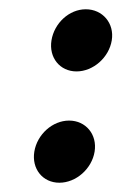

<svg xmlns="http://www.w3.org/2000/svg" viewBox="-20 -394 262 414"><path d="M54 -67C48 -30 72 0 108 0C144 0 178 -30 184 -67C190 -104 165 -134 129 -134C93 -134 60 -104 54 -67ZM91 -307C85 -270 109 -240 145 -240C181 -240 215 -270 221 -307C227 -344 201 -374 165 -374C129 -374 97 -344 91 -307Z"/></svg>

Font: Ampere
Style: SCUltExtIta
Weight: 400
Version: Version 1